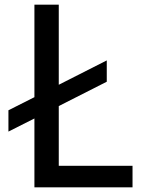

<svg xmlns="http://www.w3.org/2000/svg" viewBox="-20 -800 601 820"><path d="M16 -329 127 -385V-780H231V-438L436 -542V-451L231 -347V-92H546V0H127V-294L16 -238Z"/></svg>

Font: Coupeur_Texte
Style: Regular
Weight: 400
Designer: Léa Rolland
Version: Version 1.000;PS 001.000;hotconv 1.0.88;makeotf.lib2.5.64775